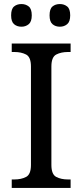

<svg xmlns="http://www.w3.org/2000/svg" viewBox="-20 -929 407 949"><path d="M38 0V-42H51Q85 -42 109 -54.5Q133 -67 133 -114V-600Q133 -647 109 -659.5Q85 -672 51 -672H38V-714H329V-672H316Q282 -672 258 -659.5Q234 -647 234 -600V-114Q234 -67 258 -54.5Q282 -42 316 -42H329V0ZM276 -797Q254 -797 239.5 -809.5Q225 -822 225 -853Q225 -885 239.5 -897Q254 -909 276 -909Q297 -909 312 -897Q327 -885 327 -853Q327 -822 312 -809.5Q297 -797 276 -797ZM86 -797Q64 -797 49.5 -809.5Q35 -822 35 -853Q35 -885 49.5 -897Q64 -909 86 -909Q107 -909 122 -897Q137 -885 137 -853Q137 -822 122 -809.5Q107 -797 86 -797Z"/></svg>

Font: Noto Serif Test
Style: Regular
Weight: 400
Version: Version 1.000